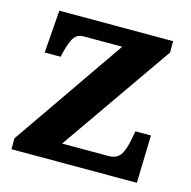

<svg xmlns="http://www.w3.org/2000/svg" viewBox="-85 -620 699 704"><g transform="rotate(15 264.5 -268.0)"><path d="M18 0V-41L313 -468H167Q145 -468 133 -453.5Q121 -439 110 -398L104 -374H44L56 -536H488V-493L192 -68H368Q398 -68 412 -87Q426 -106 434 -149L440 -181H499L494 0Z"/></g></svg>

Font: Noto Serif NP Hmong
Style: Regular
Weight: 400
Designer: Dalton Maag Ltd
Foundry: Dalton Maag Ltd
Version: Version 1.001